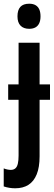

<svg xmlns="http://www.w3.org/2000/svg" viewBox="-43 -773 291 1033"><path d="M39 240Q23 240 7.5 237.5Q-8 235 -23 230V133Q-13 137 -3 139Q7 141 15 141Q30 141 39.5 133Q49 125 53 107.5Q57 90 57 64V-236H1V-319H57V-543H170V-319H226V-236H170V68Q170 127 154.5 165Q139 203 110 221.5Q81 240 39 240ZM51 -685Q51 -719 66.5 -736Q82 -753 114 -753Q135 -753 148.5 -745Q162 -737 168.5 -722Q175 -707 175 -685Q175 -663 168 -648Q161 -633 147.5 -625.5Q134 -618 114 -618Q84 -618 67.5 -635Q51 -652 51 -685Z"/></svg>

Font: Noto Sans Display ExtraCondensed SemiBold
Style: Regular
Weight: 600
Width: 2
Designer: Monotype Design Team
Foundry: Monotype Imaging Inc.
Version: Version 2.003